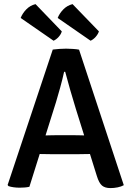

<svg xmlns="http://www.w3.org/2000/svg" viewBox="-20 -930 656 957"><path d="M243 -683Q257 -685 276.2 -686.2Q295.5 -687.5 309.5 -687.5Q323 -687.5 342.5 -686.2Q362 -685 374 -682.5L597 -7Q585 0 566.8 3.8Q548.5 7.5 530.5 7.5Q503.5 7.5 488.5 -5Q473.5 -17.5 462.5 -53.5L358 -387.5Q344.5 -431 330.2 -480.8Q316 -530.5 305 -572H299.5Q292 -537 280 -493.5Q268 -450 259 -420.5L126.5 1Q116 3.5 103.2 4.5Q90.5 5.5 77.5 5.5Q63 5.5 48 3.5Q33 1.5 22 -2.5L18 -8ZM233.5 -161.5Q228.5 -161.5 215 -161.8Q201.5 -162 187.8 -162.2Q174 -162.5 169 -162.5H114.5L150 -255H198Q203 -255 215.2 -255.2Q227.5 -255.5 239.5 -255.8Q251.5 -256 256 -256H352Q357 -256 369.2 -255.8Q381.5 -255.5 394 -255.2Q406.5 -255 411.5 -255H460.5L491 -162.5H436.5Q431.5 -162.5 417.5 -162.2Q403.5 -162 390 -161.8Q376.5 -161.5 371.5 -161.5ZM157 -909.5 288 -773.5Q284 -759 272.2 -746Q260.5 -733 247 -727L83 -840.5Q92 -863.5 110.8 -883Q129.5 -902.5 157 -909.5ZM341.5 -909.5 473 -773.5Q468.5 -759.5 456.8 -746.2Q445 -733 431.5 -727L267.5 -840.5Q276.5 -863.5 295.5 -883Q314.5 -902.5 341.5 -909.5Z"/></svg>

Font: Signika Negative Light Medium
Style: Regular
Weight: 500
Version: Version 2.001